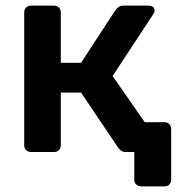

<svg xmlns="http://www.w3.org/2000/svg" viewBox="-20 -540 636 682"><path d="M482 122Q471 122 464 115.5Q457 109 457 98V0H428Q418 0 411.5 -4Q405 -8 400 -15L268 -211H196V-24Q196 -13 189 -6.5Q182 0 172 0H90Q80 0 73 -6.5Q66 -13 66 -24V-496Q66 -507 73 -513.5Q80 -520 90 -520H172Q182 -520 189 -513.5Q196 -507 196 -496V-317H268L390 -504Q395 -510 401 -515Q407 -520 418 -520H507Q529 -520 529 -502Q529 -496 524 -489L380 -270L494 -106H564Q575 -106 581.5 -99Q588 -92 588 -82V98Q588 109 581.5 115.5Q575 122 564 122Z"/></svg>

Font: Fz Rubik Med
Style: Regular
Weight: 500
Designer: Hubert and Fischer
Foundry: Hubert and Fischer
Version: Vit hóa bi FontZin.com